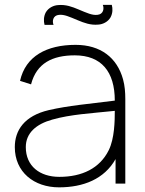

<svg xmlns="http://www.w3.org/2000/svg" viewBox="-20 -765 605 800"><path d="M445.8 -744.8H408.3C414.6 -730.2 411.5 -705.2 385.4 -703.1C363.5 -701 343.8 -710.4 306.2 -726C281.2 -736.5 254.2 -746.9 221.9 -743.8C204.2 -742.7 182.3 -733.3 170.8 -713.5C161.5 -695.8 161.5 -677.1 165.6 -661.5H203.1C196.9 -676 200 -701 226 -703.1C247.9 -705.2 267.7 -695.8 305.2 -680.2C330.2 -669.8 357.3 -659.4 389.6 -662.5C407.3 -663.5 429.2 -672.9 440.6 -692.7C450 -710.4 450 -729.2 445.8 -744.8ZM502.1 0V-352.1C502.1 -381.2 500 -407.3 492.7 -434.4C467.7 -525 399 -578.1 294.8 -578.1C175 -578.1 86.5 -531.2 63.5 -428.1L109.4 -413.5C132.3 -502.1 199 -534.4 291.7 -534.4C402.1 -534.4 458.3 -466.7 458.3 -345.8C352.1 -332.3 264.6 -325 183.3 -306.2C81.2 -282.3 41.7 -221.9 41.7 -152.1C41.7 -47.9 121.9 15.6 226 15.6C327.1 15.6 414.6 -18.8 461.5 -102.1V0ZM433.3 -139.6C395.8 -63.5 321.9 -28.1 227.1 -28.1C145.8 -28.1 87.5 -72.9 87.5 -152.1C87.5 -210.4 130.2 -247.9 197.9 -266.7C275 -288.5 358.3 -292.7 458.3 -303.1C458.3 -261.5 457.3 -188.5 433.3 -139.6Z"/></svg>

Font: Manrope3 Thin
Style: Regular
Weight: 100
Width: 4
Designer: Mikhail Sharanda
Foundry: Mikhail Sharanda
Version: Version 3.000;PS 003.000;hotconv 1.0.88;makeotf.lib2.5.64775